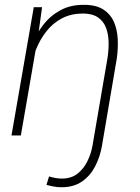

<svg xmlns="http://www.w3.org/2000/svg" viewBox="-20 -558 575 791"><path d="M137.7 -414.6 65.9 0H27.3L119.1 -528.3H153.3ZM104 -272.5 83 -272.9Q91.3 -321.3 109.6 -368.7Q127.9 -416 157.2 -454.3Q186.5 -492.7 228.5 -515.6Q270.5 -538.6 326.7 -538.1Q376 -538.1 405.8 -518.8Q435.5 -499.5 449.5 -467.3Q463.4 -435.1 465.1 -395.5Q466.8 -356 460.9 -315.4L399.9 43.5Q392.1 88.4 372.1 127.2Q352.1 166 317.9 189.7Q283.7 213.4 233.9 213.4Q217.8 213.4 202.4 210.7Q187 208 171.4 203.6L182.1 168.9Q194.8 172.9 208.3 175.3Q221.7 177.7 234.9 177.7Q272.9 177.7 298.6 158Q324.2 138.2 339.6 107.2Q355 76.2 360.8 43.5L422.4 -315.9Q427.7 -348.1 427.5 -381.1Q427.2 -414.1 417.7 -441.2Q408.2 -468.3 385.3 -485.1Q362.3 -502 321.8 -502.4Q272.5 -502 235.6 -482.7Q198.7 -463.4 172.4 -430.4Q146 -397.5 129.4 -356.7Q112.8 -315.9 104 -272.5Z"/></svg>

Font: Roboto ExtraLight
Style: Italic
Weight: 250
Designer: Christian Robertson
Foundry: Google
Version: Version 3.009; 2024